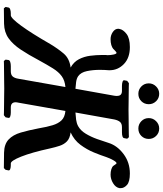

<svg xmlns="http://www.w3.org/2000/svg" viewBox="55 -899 845 995"><g transform="rotate(90 477.5 -401.5)"><path d="M412 -750Q412 -772 428 -788Q444 -804 466 -804Q489 -804 504.5 -788Q520 -772 520 -750Q520 -727 504.5 -711.5Q489 -696 466 -696Q444 -696 428 -711.5Q412 -727 412 -750ZM592 -750Q592 -772 608 -788Q624 -804 646 -804Q669 -804 684.5 -788Q700 -772 700 -750Q700 -727 684.5 -711.5Q669 -696 646 -696Q624 -696 608 -711.5Q592 -727 592 -750ZM851 1 771 0Q727 -1 703 -23.5Q679 -46 667 -86.5Q655 -127 645 -180Q638 -222 629 -251.5Q620 -281 603.5 -298Q587 -315 555 -318L512 -74Q511 -70 510.5 -66.5Q510 -63 510 -60Q510 -35 537 -35H563Q575 -35 583.5 -32Q592 -29 591 -23L588 -8L577 1Q577 1 561 0.5Q545 0 522 0Q499 0 476 -0.5Q453 -1 438 -1Q425 -1 401.5 -0.5Q378 0 354 0Q330 0 313 0.5Q296 1 296 1L289 -8L291 -23Q292 -29 301 -32Q310 -35 323 -35H349Q368 -35 376.5 -45Q385 -55 388 -74L431 -318Q397 -315 375 -299Q353 -283 334.5 -253.5Q316 -224 292 -180Q264 -127 237 -86.5Q210 -46 178.5 -23.5Q147 -1 103 0L23 1L16 -8L19 -23Q20 -29 29 -32Q38 -35 50 -35H59Q74 -35 113.5 -89Q153 -143 208 -239Q232 -279 257.5 -309Q283 -339 330 -345Q301 -361 287 -388Q273 -415 269 -446.5Q265 -478 265 -506V-530Q266 -531 266 -533Q266 -553 262.5 -568Q259 -583 254 -583Q250 -583 234 -567H235Q217 -552 183 -552Q163 -552 146 -563.5Q129 -575 129 -592Q129 -596 130 -598Q133 -617 155.5 -634.5Q178 -652 224 -652Q280 -652 312 -621Q344 -590 344 -547V-543Q343 -532 342.5 -520Q342 -508 342 -496Q342 -461 348.5 -429.5Q355 -398 375 -384Q387 -376 405 -373.5Q423 -371 440 -370L476 -571Q477 -576 477 -579.5Q477 -583 477 -586Q477 -611 451 -611H425Q413 -611 404 -614Q395 -617 396 -623L399 -638L411 -647Q411 -647 426.5 -646.5Q442 -646 465 -646Q488 -646 511 -645.5Q534 -645 549 -645Q562 -645 585.5 -645.5Q609 -646 633 -646Q657 -646 674 -646.5Q691 -647 691 -647L699 -638L696 -623Q695 -611 665 -611H639Q620 -611 611.5 -600.5Q603 -590 599 -571L563 -370Q582 -371 600.5 -373.5Q619 -376 634 -384Q657 -397 673 -423.5Q689 -450 700.5 -482Q712 -514 721 -543Q735 -587 778.5 -619.5Q822 -652 879 -652Q922 -652 938.5 -637Q955 -622 955 -605V-598Q951 -578 929.5 -565Q908 -552 885 -552Q870 -552 857 -556Q844 -560 839 -567Q829 -583 826 -583Q820 -583 810.5 -566.5Q801 -550 794 -530Q785 -502 770 -465.5Q755 -429 730.5 -396Q706 -363 666 -345Q697 -341 712.5 -326Q728 -311 735.5 -288.5Q743 -266 749 -239Q770 -143 791.5 -89Q813 -35 827 -35H836Q848 -35 856 -32Q864 -29 863 -23L860 -8Z"/></g></svg>

Font: Libertinus Serif Semibold Italic
Style: Regular
Weight: 600
Italic angle: -11.5°
Designer: Philipp H. Poll, Khaled Hosny
Foundry: Caleb Maclennan
Version: Version 7.051;RELEASE